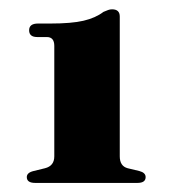

<svg xmlns="http://www.w3.org/2000/svg" viewBox="-20 -739 362 412"><path d="M60 -659.5Q42.5 -659.5 42.5 -674Q42.5 -688.5 61.5 -688.5H88Q133.5 -688.5 159.2 -694.5Q185 -700.5 202 -713.5Q208 -716 212 -717.5Q216 -719 220.5 -719Q237 -719 237 -703.5V-403.5Q237 -382.5 254 -378L279 -372Q292.5 -368.5 292.5 -359Q292.5 -346.5 275 -346.5H55.5Q37.5 -346.5 37.5 -359Q37.5 -368.5 52 -372L76.5 -378Q96.5 -383 96.5 -403.5V-640.5Q96.5 -659.5 80.5 -659.5Z"/></svg>

Font: Fraunces 72pt S000 Black
Style: Regular
Weight: 900
Version: Version 1.000; ttfautohint (v1.8.3)